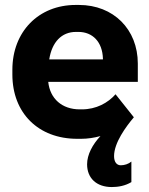

<svg xmlns="http://www.w3.org/2000/svg" viewBox="-20 -550 604 776"><path d="M447 -169C416 -134 369 -108 311 -108H302C231 -108 182 -151 175 -219H537V-293C537 -431 439 -530 299 -530H286C136 -530 30 -422 30 -268V-249C30 -93 135 11 292 11H308C334 11 360 7 386 0C354 34 332 75 332 114C332 170 370 206 432 206C458 206 486 201 511 186V103C499 113 483 118 468 118C452 118 441 105 441 81C441 27 489 -38 521 -76ZM179 -310C190 -380 229 -421 287 -421H297C354 -421 394 -381 396 -313V-310Z"/></svg>

Font: Fixel Text Bold
Style: Bold
Weight: 700
Width: 4
Designer: AlfaBravo + MacPaw
Foundry: Kyrylo Tkachov, Marchela Mozhyna, Serhii Makarenko, Maria Weinstein, Zakhar Kryvoshyya
Version: Version 1.211